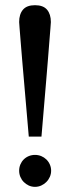

<svg xmlns="http://www.w3.org/2000/svg" viewBox="-20 -707 270 739"><path d="M176.8 -49.8Q176.8 -37.6 171.9 -26.4Q167 -15.1 158.4 -6.6Q149.9 2 138.7 7.1Q127.4 12.2 114.7 12.2Q102.1 12.2 90.8 7.1Q79.6 2 71.3 -6.6Q63 -15.1 58.3 -26.4Q53.7 -37.6 53.7 -49.8Q53.7 -62.5 58.3 -73.7Q63 -85 71.3 -93.3Q79.6 -101.6 90.8 -106.2Q102.1 -110.8 114.7 -110.8Q127.4 -110.8 138.7 -106.2Q149.9 -101.6 158.4 -93.3Q167 -85 171.9 -73.7Q176.8 -62.5 176.8 -49.8ZM175.8 -622.1Q175.8 -619.1 174.1 -598.4Q172.4 -577.6 169.9 -546.1Q167.5 -514.6 164.3 -475.3Q161.1 -436 157.7 -395.5Q149.4 -300.3 139.6 -181.2H90.8Q80.6 -300.3 72.3 -395.5Q68.8 -436 65.4 -475.3Q62 -514.6 59.6 -546.1Q57.1 -577.6 55.4 -598.4Q53.7 -619.1 53.7 -622.1Q53.7 -652.3 68.4 -669.7Q83 -687 114.7 -687Q146.5 -687 161.1 -669.7Q175.8 -652.3 175.8 -622.1Z"/></svg>

Font: Charis SIL Afr
Style: Regular
Weight: 400
Foundry: SIL International
Version: Version 5.000